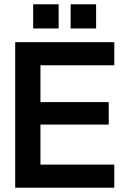

<svg xmlns="http://www.w3.org/2000/svg" viewBox="-20 -877 592 897"><path d="M51 -680H514V-572H169V-400H488V-295H169V-108H514V0H51ZM135 -857H254V-744H135ZM310 -857H429V-744H310Z"/></svg>

Font: CyStack Display SemiBold
Style: Regular
Weight: 600
Designer: Weizhong Zhang
Foundry: 本地遙控
Version: Version 1.000;Glyphs 3.1.2 (3151)